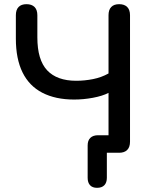

<svg xmlns="http://www.w3.org/2000/svg" viewBox="-20 -732 736 920"><path d="M445 168Q423 168 411.5 155.5Q400 143 400 120V-35Q400 -59 413 -71.5Q426 -84 450 -84H547L500 -38V-287Q471 -272 425.5 -263.5Q380 -255 335 -255Q246 -255 183 -287.5Q120 -320 88 -385Q56 -450 56 -547V-659Q56 -685 69 -698.5Q82 -712 107 -712Q132 -712 145.5 -698.5Q159 -685 159 -659V-553Q159 -445 206 -395Q253 -345 345 -345Q386 -345 426 -353Q466 -361 500 -380V-659Q500 -685 513 -698.5Q526 -712 551 -712Q576 -712 589.5 -698.5Q603 -685 603 -659V-53Q603 -27 589.5 -13.5Q576 0 551 0H492V120Q492 143 480 155.5Q468 168 445 168Z"/></svg>

Font: Nunito SemiBold
Style: Regular
Weight: 600
Designer: Vernon Adams
Foundry: Vernon Adams
Version: Version 3.602